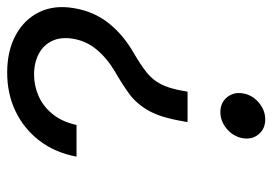

<svg xmlns="http://www.w3.org/2000/svg" viewBox="-150 -456 785 554"><g transform="rotate(90 243.0 -178.5)"><path d="M317.9 -326.7 315.4 -313.5Q304.7 -250 285.2 -215.1Q265.6 -180.2 238 -159.7Q210.4 -139.2 172.9 -117.7Q135.3 -95.7 109.4 -65.4Q83.5 -35.2 77.1 4.9Q71.8 39.1 83.5 64Q95.2 88.9 120.6 102.5Q146 116.2 180.7 116.2Q212.9 116.2 242.9 103Q272.9 89.8 294.9 62.5Q316.9 35.2 326.2 -6.3H417.5Q405.8 56.2 371.1 101.1Q336.4 146 286.1 169.9Q235.8 193.8 175.3 193.8Q112.3 193.8 66.9 169.2Q21.5 144.5 0.5 101.3Q-20.5 58.1 -11.2 2.4Q-2 -55.2 31.5 -97.9Q64.9 -140.6 117.7 -170.9Q152.8 -191.4 174.6 -208.7Q196.3 -226.1 208.7 -250.5Q221.2 -274.9 228 -315.4L230 -326.7ZM310.1 -550.8Q336.9 -550.8 352.8 -532Q368.7 -513.2 364.3 -486.3Q359.9 -459.5 337.9 -440.4Q315.9 -421.4 288.6 -421.4Q262.2 -421.4 246.3 -440.4Q230.5 -459.5 234.9 -486.3Q239.3 -513.2 261.2 -532Q283.2 -550.8 310.1 -550.8Z"/></g></svg>

Font: Inter 18pt
Style: Italic
Weight: 400
Italic angle: -9.3988°
Designer: Rasmus Andersson
Foundry: rsms
Version: Version 4.001;git-66647c0bb